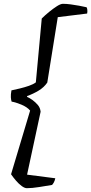

<svg xmlns="http://www.w3.org/2000/svg" viewBox="-20 -819 478 1007"><path d="M121 168Q109 168 93.5 156.5Q78 145 63.5 128Q49 111 38 95L138 -239Q122 -258 91.5 -270.5Q61 -283 41 -286Q38 -294 37 -308.5Q36 -323 40 -345Q59 -349 84 -355Q109 -361 132 -369Q155 -377 168 -387L199 -722Q216 -739 237.5 -756.5Q259 -774 278.5 -786.5Q298 -799 310 -799Q329 -799 351 -796Q373 -793 395 -789Q417 -785 434 -781Q437 -777 438 -767Q439 -757 437 -748L283 -729L228 -386Q211 -361 183 -344Q155 -327 122 -315V-311Q134 -306 149.5 -295Q165 -284 178 -269Q191 -254 193 -233L122 97L270 116Q267 130 262 138.5Q257 147 253 151Q223 156 185.5 162Q148 168 121 168Z"/></svg>

Font: Texturina Medium 12pt
Style: Italic
Weight: 400
Italic angle: -11°
Version: Version 1.002